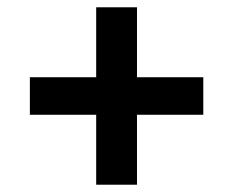

<svg xmlns="http://www.w3.org/2000/svg" viewBox="-20 -569 640 527"><path d="M356 -62V-254H538V-357H356V-549H244V-357H62V-254H244V-62Z"/></svg>

Font: IBM Mono SemiBold
Style: Regular
Weight: 600
Monospace: yes
Designer: Mike Abbink, Paul van der Laan, Pieter van Rosmalen
Foundry: Bold Monday
Version: Version 2.3